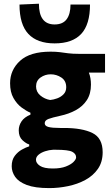

<svg xmlns="http://www.w3.org/2000/svg" viewBox="-20 -784 590 1009"><path d="M239 204.5Q163.5 204.5 120.5 188Q77.5 171.5 59.5 145.2Q41.5 119 41.5 89.5Q41.5 56.5 57.5 35.2Q73.5 14 95.2 2Q117 -10 133.5 -15V-25Q118 -29 98.2 -47Q78.5 -65 78.5 -99Q78.5 -124 93 -146Q107.5 -168 140 -181.5V-191.5Q118.5 -200.5 93.5 -219Q68.5 -237.5 50.8 -268.8Q33 -300 33 -346.5Q33 -416.5 85.5 -464.5Q138 -512.5 246 -512.5Q274 -512.5 294.8 -509.8Q315.5 -507 338.2 -504Q361 -501 395 -501H532V-402.5H447Q458 -374.5 458 -339.5Q458 -291 436.5 -258Q415 -225 378.2 -205Q341.5 -185 296.5 -175.5Q255 -166.5 235 -159Q215 -151.5 215 -136.5Q215 -122 234.5 -116.8Q254 -111.5 296.5 -111.5H316.5Q412 -111.5 465.8 -85Q519.5 -58.5 519.5 16Q519.5 67.5 494.5 103.5Q469.5 139.5 428.2 161.8Q387 184 337.5 194.2Q288 204.5 239 204.5ZM243.5 -258.5Q261 -260 280.8 -267.2Q300.5 -274.5 314.2 -288.8Q328 -303 328 -325.5Q328 -359.5 302.5 -376.5Q277 -393.5 246.5 -393.5Q217 -393.5 193.2 -376.8Q169.5 -360 169.5 -330Q169.5 -301 192 -282.2Q214.5 -263.5 243.5 -258.5ZM257.5 101.5Q299 101.5 326 91Q353 80.5 366.5 66.8Q380 53 380 43Q380 24.5 359.8 13.8Q339.5 3 274 3H258.5Q238 4 217.2 10.8Q196.5 17.5 182.8 29Q169 40.5 169 55.5Q169 73.5 190 87.5Q211 101.5 257.5 101.5ZM267 -556Q175.5 -556 129 -605.8Q82.5 -655.5 82.5 -760L184.5 -764.5Q184.5 -655.5 267 -655.5Q310 -655.5 330.2 -682.8Q350.5 -710 350.5 -760H453Q453 -655.5 406.8 -605.8Q360.5 -556 267 -556Z"/></svg>

Font: Commissioner
Style: Bold
Weight: 700
Designer: Kostas Bartsokas
Foundry: Kostas Bartsokas
Version: Version 1.000; ttfautohint (v1.8.3)